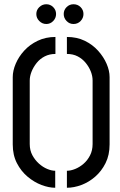

<svg xmlns="http://www.w3.org/2000/svg" viewBox="-20 -879 566 904"><path d="M326 -766Q307 -766 293.5 -780Q280 -794 280 -813Q280 -832 293.5 -845.5Q307 -859 326 -859Q346 -859 359.5 -845.5Q373 -832 373 -813Q373 -794 359.5 -780Q346 -766 326 -766ZM198 -766Q179 -766 165 -780Q151 -794 151 -813Q151 -832 165 -845.5Q179 -859 198 -859Q217 -859 230.5 -845.5Q244 -832 244 -813Q244 -794 230.5 -780Q217 -766 198 -766ZM295 5V-75Q313 -75 334 -83.5Q355 -92 373.5 -108Q392 -124 404 -147.5Q416 -171 416 -201V-500Q416 -521 407.5 -542.5Q399 -564 383.5 -583Q368 -602 346 -613.5Q324 -625 295 -625V-705Q342 -705 379 -687Q416 -669 442 -640Q468 -611 482 -578.5Q496 -546 496 -516V-199Q496 -149 477 -111Q458 -73 428 -47Q398 -21 363 -8Q328 5 295 5ZM240 5Q210 5 175.5 -8Q141 -21 110 -47Q79 -73 59.5 -111Q40 -149 40 -199V-516Q40 -546 54 -579Q68 -612 94 -640.5Q120 -669 157.5 -687Q195 -705 241 -705V-625Q213 -625 190.5 -613.5Q168 -602 152.5 -582.5Q137 -563 128.5 -541.5Q120 -520 120 -500V-201Q120 -171 132.5 -148Q145 -125 163.5 -108.5Q182 -92 202.5 -83.5Q223 -75 240 -75Z"/></svg>

Font: Stick No Bills
Style: Regular
Weight: 400
Version: Version 2.000